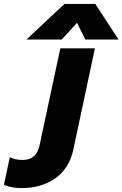

<svg xmlns="http://www.w3.org/2000/svg" viewBox="-205 -726 623 977"><path d="M123 -706H280L398 -525H229L187 -610L109 -525H-70ZM-185 214 -155 74Q-129 88 -90 88Q-20 88 -4 15L102 -480H278L168 36Q147 132 76 181.5Q5 231 -93 231Q-151 231 -185 214Z"/></svg>

Font: Prompt
Style: Bold Italic
Weight: 700
Italic angle: -12°
Designer: Katatrad Team
Foundry: CadsonDemak
Version: Version 1.001